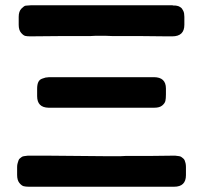

<svg xmlns="http://www.w3.org/2000/svg" viewBox="-20 -709 773 729"><path d="M45 -45Q45 -45 45 -75Q45 -83 47 -89.5Q49 -96 50.5 -100.5Q52 -105 56 -108Q60 -111 62.5 -113Q65 -115 70.5 -116Q76 -117 78 -117Q80 -117 86 -118H92H157L376 -116H439L459 -117H556L639 -118H645Q651 -117 653 -117Q655 -117 660.5 -116Q666 -115 668.5 -113Q671 -111 675 -108Q679 -105 681 -100.5Q683 -96 684.5 -89.5Q686 -83 686 -75V-44Q686 0 641 0H90Q78 0 70 -2Q62 -4 53.5 -14.5Q45 -25 45 -45ZM51 -615V-645Q51 -666 61.5 -676.5Q72 -687 77.5 -687.5Q83 -688 98 -689H634L639 -688Q644 -688 645.5 -688Q647 -688 652 -687Q657 -686 659 -685Q661 -684 665 -681.5Q669 -679 671 -676Q673 -673 675.5 -668.5Q678 -664 679 -658Q680 -652 680 -645V-615Q680 -571 634 -571H612L517 -572H409L383 -573H341L322 -572H207L97 -571H95Q84 -571 76.5 -572.5Q69 -574 60 -584.5Q51 -595 51 -615ZM121 -344V-372Q121 -388 125.5 -397.5Q130 -407 140.5 -410.5Q151 -414 153 -414.5Q155 -415 167 -416H564Q610 -416 610 -373V-350Q610 -335 608 -326Q606 -317 596 -308.5Q586 -300 566 -300H164Q121 -301 121 -344Z"/></svg>

Font: CMU Sans Serif
Style: Bold
Weight: 700
Version: Version 0.7.0